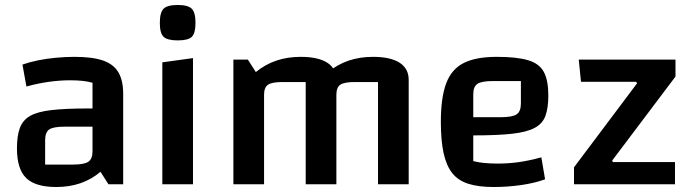

<svg xmlns="http://www.w3.org/2000/svg" viewBox="-20 -739 2769 770"><path d="M206 11Q122 11 85 -25Q48 -61 48 -144Q48 -194 59.5 -225.5Q71 -257 100.5 -274Q130 -291 186 -297.5Q242 -304 332 -304H381V-231H239Q193 -231 177 -219.5Q161 -208 161 -176V-79H273Q318 -79 334.5 -90.5Q351 -102 351 -132V-407Q319 -417 261 -417Q221 -417 177 -411Q133 -405 86 -392L70 -480Q98 -490 132.5 -497Q167 -504 205 -507.5Q243 -511 279 -511Q350 -511 392.5 -496.5Q435 -482 454.5 -449.5Q474 -417 474 -363V0H415L383 -50Q311 11 206 11Z M631 -489 754 -506V0H631ZM693 -577Q651 -577 636 -591.5Q621 -606 621 -647Q621 -689 636 -704Q651 -719 693 -719Q734 -719 749 -704Q764 -689 764 -647Q764 -606 749.5 -591.5Q735 -577 693 -577Z M916 0V-500H974L1006 -450Q1044 -481 1088.5 -496Q1133 -511 1186 -511Q1256 -511 1292.5 -487.5Q1329 -464 1329 -419V0H1206V-410H1113Q1070 -410 1054.5 -399Q1039 -388 1039 -359V0ZM1206 0V-500L1296 -450Q1334 -481 1378.5 -496Q1423 -511 1476 -511Q1546 -511 1582.5 -487.5Q1619 -464 1619 -419V0H1496V-410H1403Q1360 -410 1344.5 -399Q1329 -388 1329 -359V0Z M1959 11Q1899 11 1858 -2Q1817 -15 1793.5 -45Q1770 -75 1759 -125Q1748 -175 1748 -250Q1748 -348 1769.5 -405Q1791 -462 1840 -486.5Q1889 -511 1972 -511Q2053 -511 2098 -497.5Q2143 -484 2161 -450.5Q2179 -417 2179 -356Q2179 -306 2167.5 -274.5Q2156 -243 2124 -226Q2092 -209 2033 -202.5Q1974 -196 1878 -196H1848V-269H1989Q2035 -269 2052 -280.5Q2069 -292 2069 -324V-414H1958Q1912 -414 1895 -403Q1878 -392 1878 -361V-93Q1914 -83 1977 -83Q2018 -83 2058.5 -88.5Q2099 -94 2151 -108L2166 -20Q2126 -5 2071 3Q2016 11 1959 11Z M2535 -405 2531 -411H2310L2301 -500H2689V-432L2435 -95L2438 -89H2687V0H2282V-68Z"/></svg>

Font: Changa ExtraLight Medium
Style: Regular
Weight: 500
Version: Version 3.002; ttfautohint (v1.8.2)